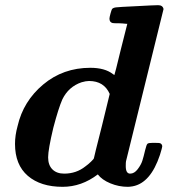

<svg xmlns="http://www.w3.org/2000/svg" viewBox="-20 -714 652 742"><path d="M222 8Q137 8 87.5 -34.5Q38 -77 38 -158Q38 -191 48 -227Q70 -323 147 -387.5Q224 -452 329 -452Q385 -452 416 -428L422 -424Q423 -424 447 -523L472 -622H468Q467 -622 463 -622.5Q459 -623 452.5 -623.5Q446 -624 441 -624Q436 -624 430 -624Q424 -624 420 -624.5Q416 -625 415 -625Q403 -628 403 -642Q403 -647 407 -661.5Q411 -676 413 -679Q417 -684 428 -685.5Q439 -687 504 -690Q577 -694 591 -694Q609 -694 612 -679L467 -91Q466 -87 466 -72Q466 -43 483 -43Q499 -43 512 -60Q525 -77 530 -92.5Q535 -108 541 -134Q546 -155 550 -158.5Q554 -162 571 -162H576Q597 -162 600 -160Q607 -156 607 -148Q607 -144 598 -115Q562 -7 493 6Q481 8 474 8Q439 8 406.5 -5.5Q374 -19 358 -40Q295 8 222 8ZM404 -351Q382 -401 324 -401Q312 -401 295 -396Q245 -379 221 -330Q206 -296 186 -220Q166 -136 166 -106Q166 -76 182.5 -59.5Q199 -43 228 -43Q275 -43 310 -71Q320 -78 331.5 -89Q343 -100 343 -103Q343 -106 374 -228Z"/></svg>

Font: MathJax_Math
Style: Bold Italic
Weight: 700
Version: Version 1.1